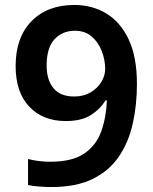

<svg xmlns="http://www.w3.org/2000/svg" viewBox="-20 -744 617 774"><path d="M532 -406Q532 -322 515.5 -247Q499 -172 460 -114Q421 -56 354.5 -23Q288 10 187 10Q166 10 138.5 8Q111 6 93 2V-103Q112 -98 135 -95Q158 -92 182 -92Q271 -92 319.5 -125Q368 -158 388 -214Q408 -270 411 -339H405Q384 -304 346 -280Q308 -256 245 -256Q153 -256 98 -314Q43 -372 43 -478Q43 -593 107 -658.5Q171 -724 280 -724Q351 -724 408 -690Q465 -656 498.5 -585.5Q532 -515 532 -406ZM282 -620Q231 -620 199.5 -585.5Q168 -551 168 -480Q168 -422 195.5 -388.5Q223 -355 279 -355Q317 -355 345 -371.5Q373 -388 388.5 -413.5Q404 -439 404 -466Q404 -502 390.5 -537.5Q377 -573 350 -596.5Q323 -620 282 -620Z"/></svg>

Font: Noto Sans Lao UI SemBd
Style: Regular
Weight: 600
Designer: Monotype Design Team
Foundry: Monotype Imaging Inc.
Version: Version 2.000; ttfautohint (v1.8.4.7-5d5b)